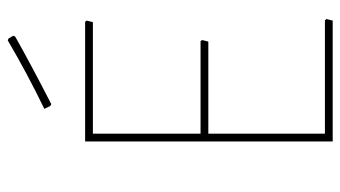

<svg xmlns="http://www.w3.org/2000/svg" viewBox="-211 -665 876 494"><g transform="rotate(-90 227.0 -418.0)"><path d="M370 -836 375 -834 382 -822 380 -817Q313 -779 206 -724L201 -727L194 -742Q285 -786 370 -836ZM422 -20 425 -16 421 0H110V-637H418L421 -633L417 -617H130V-340H368L371 -336L367 -320H130V-20Z"/></g></svg>

Font: Alegreya Sans SC Thin
Style: Regular
Weight: 100
Designer: Juan Pablo del Peral
Foundry: Huerta Tipografica
Version: Version 2.007